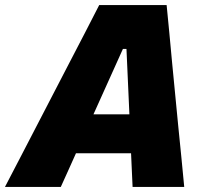

<svg xmlns="http://www.w3.org/2000/svg" viewBox="-56 -733 814 753"><path d="M-36.5 0Q-6 -58.5 27 -122Q59.5 -185.5 90 -243.5L216.5 -487.5Q249 -550.5 277 -604Q304.5 -657.5 333 -713H597.5Q602.5 -657.5 608 -605Q613 -552.5 619 -487L643 -239Q649 -182 655 -119.5Q661 -56.5 666.5 0H464Q462.5 -32 461 -65.5Q459.5 -99 458 -132H242Q227 -98.5 212 -65.2Q197 -32 182.5 0ZM426 -541 310.5 -284.5H451.5L440 -541Z"/></svg>

Font: Heraclito ExtraBold
Style: Italic
Weight: 800
Italic angle: -12°
Designer: Kostas Bartsokas (font) & Cristiano Sobral (main changes)
Foundry: Kostas Bartsokas (font) & Cristiano Sobral (main changes)
Version: Version 1.00;July 8, 2020;FontCreator 13.0.0.2655 64-bit